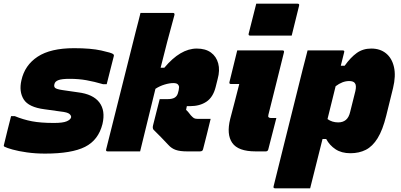

<svg xmlns="http://www.w3.org/2000/svg" viewBox="-50 -820 2170 1040"><path d="M242 -154Q291 -154 311.5 -163Q332 -172 335 -184Q337 -193 326.5 -202.5Q316 -212 278 -216L192 -228Q105 -239 78.5 -281.5Q52 -324 66 -385Q84 -467 154 -513Q224 -559 351 -559Q442 -559 498.5 -546.5Q555 -534 563 -527Q568 -523 567 -518Q557 -480 547.5 -441.5Q538 -403 528 -364H508Q460 -378 418 -385.5Q376 -393 327 -393Q285 -393 266.5 -386Q248 -379 245 -365Q241 -352 248 -344.5Q255 -337 289 -332L372 -320Q454 -310 488 -265.5Q522 -221 505 -148Q483 -61 410.5 -24.5Q338 12 194 12Q142 12 96 5.5Q50 -1 18 -10Q-14 -19 -25 -25Q-31 -28 -29 -34Q-19 -75 -9.5 -114Q0 -153 10 -191H30Q76 -172 123.5 -163Q171 -154 242 -154Z M1016 -557Q1063 -557 1092.5 -535.5Q1122 -514 1132 -476.5Q1142 -439 1129 -392L1118 -348Q1104 -293 1068 -269Q1032 -245 979 -245H962L958 -225Q969 -215 976 -205Q983 -195 993 -186Q1000 -179 1007.5 -177.5Q1015 -176 1028 -176H1091Q1081 -136 1071 -94.5Q1061 -53 1050 -12Q1048 0 1033 0H962Q925 0 902 -8Q879 -16 862 -35Q840 -59 821 -78Q802 -97 782 -117Q775 -125 779 -141Q788 -177 797 -212.5Q806 -248 815 -283H857Q884 -283 897.5 -292Q911 -301 915 -320L918 -332Q920 -342 920 -348.5Q920 -355 915 -361Q909 -370 889 -370Q868 -370 841.5 -362Q815 -354 792 -339Q771 -254 750.5 -169.5Q730 -85 709 0H533Q522 0 525 -11Q565 -171 605.5 -331.5Q646 -492 686 -652Q693 -679 699.5 -704Q706 -729 711 -750H887Q897 -750 895 -739Q875 -668 856.5 -596.5Q838 -525 820 -453H840Q927 -557 1016 -557Z M1235 -547H1480Q1491 -547 1488 -536Q1467 -451 1446 -367Q1425 -283 1404 -199Q1401 -188 1405 -185Q1409 -181 1416 -181H1447Q1436 -139 1425 -95.5Q1414 -52 1403 -10Q1400 0 1390 0H1334Q1240 0 1208 -46Q1176 -92 1197 -176Q1208 -218 1221.5 -269.5Q1235 -321 1246 -365H1201Q1190 -365 1193 -376ZM1338 -800H1562Q1573 -800 1570 -789L1530 -627H1306Q1294 -627 1297 -638Z M1616 -547H1806Q1818 -547 1814 -536Q1805 -501 1796 -464H1817Q1849 -509 1882.5 -533Q1916 -557 1961 -557Q2009 -557 2041 -531Q2073 -505 2084 -457Q2095 -409 2079 -343L2042 -193Q2023 -116 1995.5 -71.5Q1968 -27 1931.5 -8.5Q1895 10 1848 10Q1800 10 1767.5 -11.5Q1735 -33 1717 -67H1697Q1680 0 1663.5 66.5Q1647 133 1630 200H1440Q1429 200 1432 189Q1458 83 1485.5 -26.5Q1513 -136 1539.5 -243Q1566 -350 1590 -446Q1598 -475 1604 -500Q1610 -525 1616 -547ZM1841 -381Q1805 -381 1768 -353Q1757 -308 1746 -264Q1735 -220 1724 -175Q1749 -157 1782 -157Q1807 -157 1823.5 -170.5Q1840 -184 1847 -215L1875 -327Q1882 -358 1872 -370Q1864 -381 1841 -381Z"/></svg>

Font: Recursive Sn Lnr St Blk
Style: Italic
Weight: 900
Italic angle: -15°
Version: Version 1.079;hotconv 1.0.112;makeotfexe 2.5.65598; ttfautoh